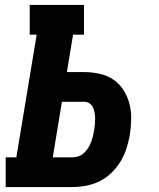

<svg xmlns="http://www.w3.org/2000/svg" viewBox="-20 -755 640 775"><path d="M3 0V-120H46L128 -615H100V-735H319V-615H275L250 -464H321Q352 -464 383 -457Q414 -450 438.5 -433Q463 -416 479 -390.5Q495 -365 502.5 -336Q510 -307 509.5 -274.5Q509 -242 504 -210Q499 -183 490.5 -156Q482 -129 467 -104Q452 -79 430.5 -58Q409 -37 383 -24Q357 -11 329 -5.5Q301 0 274 0ZM274 -120Q286 -120 298 -124.5Q310 -129 319.5 -138Q329 -147 336 -158Q343 -169 347.5 -181Q352 -193 355 -205Q358 -217 360 -229Q362 -241 363 -253Q364 -265 364 -276.5Q364 -288 362 -299.5Q360 -311 355.5 -321Q351 -331 341.5 -337.5Q332 -344 321 -344H230L193 -120Z"/></svg>

Font: Iosevka Etoile Heavy Oblique
Style: Regular
Weight: 900
Italic angle: -9°
Designer: Belleve Invis
Foundry: Belleve Invis
Version: Version 15.5.2; ttfautohint (v1.8.4)